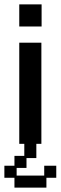

<svg xmlns="http://www.w3.org/2000/svg" viewBox="-28 -645 277 877"><path d="M60 12V-450H161V12ZM60 -524V-625H162V-524ZM38 212V167H-8V112H38V67H83V-26H138V77H93V122H48V157H174V112H229V167H184V212Z"/></svg>

Font: Pixelify Sans
Style: Regular
Weight: 400
Designer: Stefie Justprince
Foundry: Typecalism Foundryline
Version: Version 1.000;February 13, 2025;FontCreator 15.0.0.3015 64-b